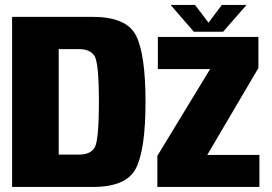

<svg xmlns="http://www.w3.org/2000/svg" viewBox="-20 -742 1078 762"><path d="M28 0V-675H348.5Q482.5 -675 520 -600.5Q557.5 -526 557.5 -338Q557.5 -150 520 -75Q482.5 0 348.5 0ZM213 -128.5H294.5Q336.5 -128.5 354.5 -154.2Q372.5 -180 372.5 -338Q372.5 -495 354.5 -521Q336.5 -547 294.5 -547H213ZM604.5 0V-123.5L814 -468H606.5V-595.5H1005.5V-472L802.5 -127H1009.5V0ZM749.5 -616 657 -722.5H754L807.5 -652L860.5 -722.5H958.5L865.5 -616Z"/></svg>

Font: Anybody ExtraBold
Style: Regular
Weight: 800
Designer: Tyler Finck
Foundry: Etcetera Type Company
Version: Version 1.010; ttfautohint (v1.8.3) -l 8 -r 50 -G 200 -x 14 